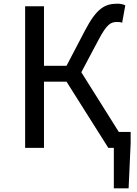

<svg xmlns="http://www.w3.org/2000/svg" viewBox="-20 -800 740 1039"><path d="M623 -86 420 -409 514 -586C558 -669 579 -681 613 -681C620 -681 632 -681 641 -677L658 -771C647 -777 630 -780 615 -780C546 -780 502 -753 441 -637L340 -444H218V-766H116V0H218V-358H340L566 0H596V219H676L687 -25V-86Z"/></svg>

Font: Kawkab Mono Light
Style: Bold
Weight: 400
Monospace: yes
Designer: Abdullah Arif
Foundry: Abdullah Arif
Version: Version 1.000;PS 000.500;hotconv 1.0.88;makeotf.lib2.5.64775